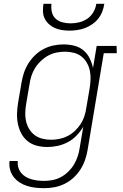

<svg xmlns="http://www.w3.org/2000/svg" viewBox="-20 -760 640 1003"><path d="M211 223Q188 223 165.5 220.5Q143 218 122 211.5Q101 205 82.5 193Q64 181 51 164Q38 147 32.5 125.5Q27 104 30 81H73Q71 98 75.5 114Q80 130 90 142.5Q100 155 114 163.5Q128 172 144 176.5Q160 181 176.5 183Q193 185 211 185Q233 185 255.5 180.5Q278 176 298.5 165Q319 154 336.5 137Q354 120 366 100Q378 80 385.5 58Q393 36 396 14L415 -98Q401 -74 380.5 -52.5Q360 -31 334.5 -17.5Q309 -4 281.5 2Q254 8 227 8Q199 8 172 1Q145 -6 124.5 -22.5Q104 -39 91.5 -62.5Q79 -86 73.5 -113Q68 -140 69 -168.5Q70 -197 75 -226L92 -326Q96 -352 104.5 -378Q113 -404 127.5 -427.5Q142 -451 162.5 -471Q183 -491 208 -504Q233 -517 259.5 -522.5Q286 -528 312 -528Q341 -528 368.5 -521Q396 -514 416 -497Q436 -480 448 -456Q460 -432 466 -405L485 -520H589L590 -482H522L438 21Q434 47 425 73.5Q416 100 401 124Q386 148 364.5 168Q343 188 317 200.5Q291 213 264.5 218Q238 223 211 223ZM247 -30Q269 -30 291 -34.5Q313 -39 333.5 -49.5Q354 -60 371.5 -76.5Q389 -93 401.5 -112.5Q414 -132 421 -153.5Q428 -175 431 -197L448 -297Q452 -320 453 -344Q454 -368 449.5 -390Q445 -412 434 -431.5Q423 -451 406 -464.5Q389 -478 366.5 -484Q344 -490 320 -490Q298 -490 275.5 -485.5Q253 -481 232.5 -470Q212 -459 194 -442Q176 -425 163.5 -405Q151 -385 144 -363Q137 -341 134 -319L117 -219Q113 -196 112 -172.5Q111 -149 116 -127Q121 -105 132.5 -86Q144 -67 161.5 -54Q179 -41 201 -35.5Q223 -30 247 -30ZM343 -600Q323 -600 303.5 -603Q284 -606 267 -613.5Q250 -621 236 -633.5Q222 -646 213.5 -663Q205 -680 204.5 -700Q204 -720 207 -740H249Q246 -718 251 -697Q256 -676 270.5 -662.5Q285 -649 306 -643.5Q327 -638 349 -638Q371 -638 394 -643.5Q417 -649 436.5 -662.5Q456 -676 468 -697Q480 -718 483 -740H525Q522 -720 514.5 -700Q507 -680 493.5 -663Q480 -646 462 -633.5Q444 -621 424 -613.5Q404 -606 383.5 -603Q363 -600 343 -600Z"/></svg>

Font: Iosevka Etoile Extralight
Style: Italic
Weight: 200
Italic angle: -9°
Designer: Belleve Invis
Foundry: Belleve Invis
Version: Version 22.1.2; ttfautohint (v1.8.4)